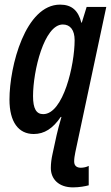

<svg xmlns="http://www.w3.org/2000/svg" viewBox="-20 -570 480 831"><path d="M296 241C323 241 350 236 364 232V148C355 153 341 156 330 156C314 156 301 149 301 129C301 116 303 104 306 89L440 -540H355L334 -472H332C319 -524 291 -550 240 -550C90 -550 21 -284 21 -139C21 -42 60 10 126 10C172 10 209 -14 243 -64H246C237 -34 229 -3 225 15L207 98C203 116 200 137 200 157C200 205 234 241 296 241ZM167 -76C137 -76 123 -100 123 -154C123 -263 171 -464 252 -464C284 -464 303 -440 303 -396C303 -289 254 -76 167 -76Z"/></svg>

Font: Noto Sans UI Condensed Medium
Style: Italic
Weight: 500
Width: 3
Italic angle: -12°
Designer: Monotype Design Team
Foundry: Monotype Imaging Inc.
Version: Version 1.901